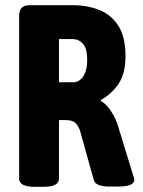

<svg xmlns="http://www.w3.org/2000/svg" viewBox="-20 -720 553 742"><path d="M114 2Q54 2 54 -30V-660Q54 -700 94 -700H261Q316 -700 362.5 -682Q409 -664 437 -621Q465 -578 465 -503Q465 -436 438 -396Q411 -356 370 -334V-330Q392 -317 410 -289Q428 -261 437 -230L496 -38Q497 -35 498 -31.5Q499 -28 499 -26Q499 1 437 1H402Q378 1 362 -5Q346 -11 342 -26L289 -216Q281 -237 269.5 -246.5Q258 -256 232 -256H208V-30Q208 2 148 2ZM208 -402H264Q277 -402 289 -411Q301 -420 309 -439Q317 -458 317 -488Q317 -533 300.5 -551Q284 -569 261 -569H208Z"/></svg>

Font: Asap Condensed VF Beta
Style: Regular
Weight: 400
Designer: Pablo Cosgaya
Foundry: Omnibus-Type
Version: Version 1.008